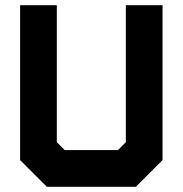

<svg xmlns="http://www.w3.org/2000/svg" viewBox="-20 -720 704 740"><path d="M160.5 0 57.5 -103V-700H199V-172L229.5 -141.5H434.5L465 -172V-700H606.5V-103L503.5 0ZM195 -71H469L536 -135.5V-629.5V-135.5L469 -71H195L128 -136.5V-629.5V-136.5Z"/></svg>

Font: Tourney Black
Style: Regular
Weight: 900
Version: Version 1.015